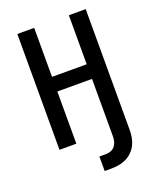

<svg xmlns="http://www.w3.org/2000/svg" viewBox="-169 -835 939 1145"><g transform="rotate(-20 300.0 -262.0)"><path d="M293 211V119H335Q352 119 367 113Q382 107 392 94Q402 81 406 65.5Q410 50 410 33V-331H190V0H83V-735H190V-424H410V-735H517V33Q517 57 512.5 81Q508 105 497 126.5Q486 148 468.5 165Q451 182 429 192.5Q407 203 383.5 207Q360 211 335 211Z"/></g></svg>

Font: Iosevka SS04 Semibold Extended
Style: Regular
Weight: 600
Width: 7
Monospace: yes
Designer: Belleve Invis
Foundry: Belleve Invis
Version: Version 19.0.0; ttfautohint (v1.8.4)